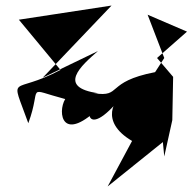

<svg xmlns="http://www.w3.org/2000/svg" viewBox="-20 -606 694 692"><path d="M334 -270C184 -291 272 -369 333 -422L134 -326L382 -586L48 -535L198 -354C22 -260 15 -349 82 -162C133 -299 67 -288 215 -249C186 -201 203 -82 347 -227C282 -254 273 -73 423 -263C396 -253 335 -169 456 -98L368 66L567 -94L572 -42L601 -173L604 -329L546 -397L654 -492L512 -553L572 -397L539 -346C358 -311 421 -254 319 -270Z"/></svg>

Font: Asimov Silicon
Style: Regular
Weight: 400
Designer: Google
Version: Version 2.000980; 2014